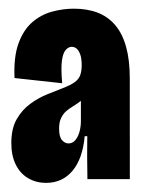

<svg xmlns="http://www.w3.org/2000/svg" viewBox="-20 -687 325 436"><path d="M84.5 -271.7Q62.2 -271.7 44.1 -282.2Q26 -292.7 15.8 -313.2Q5.7 -333.8 5.7 -362Q5.7 -395.3 18.1 -416.7Q30.5 -438 49.1 -451.5Q67.7 -465 87.4 -472.9Q107.2 -480.8 121.8 -486.5Q140 -493.5 149.3 -500.2Q158.7 -506.8 162.1 -516.2Q165.5 -525.5 165.5 -538.7Q165.5 -554.3 162.2 -563.4Q158.8 -572.5 154 -576.6Q149.2 -580.7 142.8 -580.7Q135.8 -580.7 129.4 -573.8Q123 -566.8 120.6 -549.3Q118.2 -531.8 121.2 -498L13 -509.8Q10.8 -558 22.2 -589Q33.7 -620 54 -637.2Q74.3 -654.3 99.1 -660.8Q123.8 -667.3 147.5 -667.3Q178.5 -667.3 202.2 -658.1Q225.8 -648.8 242 -629.5Q258.2 -610.2 266.4 -580.4Q274.7 -550.7 274.7 -508.8V-417.5Q274.7 -394.8 274.8 -372.1Q274.8 -349.3 274.8 -326.6Q274.8 -303.8 274.8 -280.2H178.5Q178 -305.2 177.9 -332.2Q177.8 -359.3 178.2 -377.7H172.3Q167.8 -327 144.8 -299.3Q121.7 -271.7 84.5 -271.7ZM135.3 -361.3Q145.2 -361.3 151.4 -369.2Q157.7 -377 160.7 -388.4Q163.7 -399.8 163.7 -411.5V-463L178.5 -474.2Q171.7 -464.2 162.8 -457.3Q154 -450.5 145.3 -445.3Q136.7 -440.2 129.9 -434.2Q123.2 -428.2 118.7 -418.8Q114.2 -409.5 114.2 -394.7Q114.2 -376.3 120.8 -368.8Q127.3 -361.3 135.3 -361.3Z"/></svg>

Font: Bricolage Grotesque 96pt ExtraBold Condensed
Style: Regular
Weight: 800
Width: 3
Version: Version 1.001;gftools[0.9.33.dev8+g029e19f]